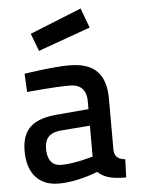

<svg xmlns="http://www.w3.org/2000/svg" viewBox="-54 -801 637 856"><g transform="rotate(-5 264.5 -373.5)"><path d="M430 -345C430 -463 373 -510 266 -510C190 -510 65 -490 65 -490L69 -408C69 -408 187 -420 261 -420C308 -420 335 -395 335 -344V-308L195 -296C89 -287 35 -248 35 -146C35 -47 85 11 175 11C262 11 349 -26 349 -26C377 -1 406 10 476 10L479 -71C449 -75 431 -85 430 -119ZM335 -234V-96C335 -96 256 -71 192 -71C153 -71 131 -98 131 -148C131 -195 154 -220 206 -224ZM108 -665 138 -586 372 -670 339 -758Z"/></g></svg>

Font: TitilliumText22L
Style: 600 wt
Weight: 600
Designer: Campivisivi
Foundry: Campivisivi
Version: 1.000